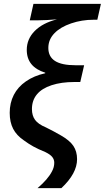

<svg xmlns="http://www.w3.org/2000/svg" viewBox="-20 -780 543 995"><path d="M249.5 107.9Q261.2 86.4 261.2 63.5Q261.2 46.4 250.7 33.4Q240.2 20.5 216.3 8.8L214.4 7.8Q177.2 -7.3 152.6 -21Q127.9 -34.7 103.5 -52.7Q65.9 -78.1 48.1 -112.5Q30.3 -147 30.3 -195.3Q30.3 -246.6 51.5 -288.1Q72.8 -329.6 113.8 -357.9Q156.2 -387.7 214.4 -400.4V-403.3Q118.7 -433.1 118.7 -521.5Q118.7 -577.6 159.9 -619.4Q201.2 -661.1 275.4 -679.7Q215.8 -674.8 179.7 -674.8H134.3L153.3 -759.8H502.9L484.4 -677.7H465.3Q403.8 -677.7 348.4 -658.7Q293 -639.6 262.7 -608.4Q230.5 -575.7 230.5 -531.7Q230.5 -486.3 265.1 -464.1Q299.8 -441.9 371.1 -441.9H416L396 -355H364.7Q297.9 -355 247.3 -338.4Q196.8 -321.8 171.4 -291Q145.5 -259.8 145.5 -214.8Q145.5 -180.7 161.9 -158.4Q178.2 -136.2 218.3 -119.6Q259.8 -99.1 295.9 -78.1Q341.3 -52.2 360.4 -23.7Q379.4 4.9 379.4 44.9Q379.4 118.7 298.3 194.8H174.8Q228.5 148.9 249.5 107.9Z"/></svg>

Font: Viking Open Sans Light
Style: Bold Italic
Weight: 600
Italic angle: -12°
Foundry: Ascender Corporation
Version: Version 2.000